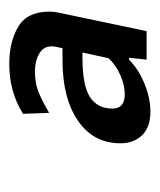

<svg xmlns="http://www.w3.org/2000/svg" viewBox="14 -712 337 404"><g transform="rotate(-90 182.0 -509.5)"><path d="M259 -369 263 -406H259Q239 -386 208.5 -373.5Q178 -361 149 -361Q117 -361 100 -378.5Q83 -396 83 -424Q83 -481 130.5 -513.5Q178 -546 258 -546H283L285 -555Q286 -559 286.5 -562Q287 -565 287 -569Q287 -586 271.5 -595Q256 -604 234 -604Q208 -604 187.5 -595Q167 -586 147 -574L145 -629Q191 -658 250 -658Q297 -658 328.5 -639Q360 -620 360 -574Q360 -562 357 -550L319 -369ZM186 -415Q206 -415 227 -424.5Q248 -434 262 -449L274 -504H263Q204 -504 180 -488Q156 -472 156 -441Q156 -415 186 -415Z"/></g></svg>

Font: Quattrocento Sans
Style: Bold Italic
Weight: 700
Designer: Pablo Impallari
Foundry: Pablo Impallari, Igino Marini, Brenda Gallo
Version: Version 2.000